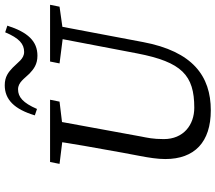

<svg xmlns="http://www.w3.org/2000/svg" viewBox="-70 -833 918 818"><g transform="rotate(-90 389.0 -424.0)"><path d="M120.4 -179.1C120.4 -53.8 192.8 15.1 328 15.1C474 15.1 578.9 -62.1 618.8 -273.7L693.7 -669.7H641.4L570.4 -298.2C533.6 -108.3 477.6 -55.3 339 -55.3C265.9 -55.3 205.4 -101.3 205.4 -185.1C205.4 -231.7 211.3 -255.8 216.4 -282L287.4 -669.7H200.3C184.3 -566.7 166.3 -462.8 147.3 -359.9L133.3 -285.6C126.3 -248.7 120.4 -211.9 120.4 -179.1ZM99.8 -629.3 221.3 -614.3H240.5L365 -629.3L373.1 -669.7H107.8L99.8 -629.3ZM527.8 -629.3 644.5 -614.4H663.7L769.5 -629.3L777.6 -669.7H535.9L527.8 -629.3ZM306.5 -734.6 333.8 -725.4C359.7 -785.2 384.6 -806.1 417.5 -806.1C447.5 -806.1 463.6 -778.3 484.5 -757.4C503.5 -739.5 523.6 -723.5 560.6 -723.5C622.5 -723.5 660.7 -764.4 688.7 -851.7L660.4 -860.9C635.4 -801.1 610.6 -780.2 576.7 -780.2C546.8 -780.2 531.8 -808 509.8 -828.8C490.8 -846.8 471.8 -862.8 434.7 -862.8C373.8 -862.8 332.6 -821.8 306.5 -734.6Z"/></g></svg>

Font: Source Serif Variable
Style: Italic
Weight: 389
Italic angle: -12°
Designer: Frank Grießhammer
Foundry: Adobe Systems Incorporated
Version: Version 3.001;hotconv 1.0.111;makeotfexe 2.5.65597